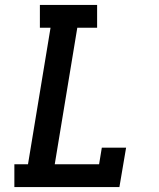

<svg xmlns="http://www.w3.org/2000/svg" viewBox="-20 -755 640 775"><path d="M38 0V-92H93L184 -643H141V-735H372V-643H292L201 -92H380L391 -159H489L462 0Z"/></svg>

Font: Iosevka Slab SmBdExObl
Style: Regular
Weight: 600
Width: 7
Italic angle: -9°
Monospace: yes
Designer: Belleve Invis
Foundry: Belleve Invis
Version: Version 11.1.0; ttfautohint (v1.8.3)